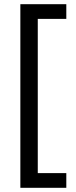

<svg xmlns="http://www.w3.org/2000/svg" viewBox="-20 -736 363 915"><path d="M296 159V89H160V-646H296V-716H77V159Z"/></svg>

Font: Noto Sans Lao SemiCondensed
Style: Regular
Weight: 400
Width: 4
Designer: Monotype Design Team
Foundry: Monotype Imaging Inc.
Version: Version 2.004